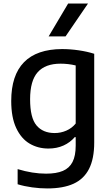

<svg xmlns="http://www.w3.org/2000/svg" viewBox="-20 -828 620 1078"><path d="M79 206.5V121.5Q163 147 238.5 147Q296.5 147 333 131.5Q369.5 116 387.2 81.5Q405 47 405 -10.5V-58H399.5Q374 -28 336.5 -11Q299 6 252 6Q193 6 146 -21.8Q99 -49.5 71 -109.2Q43 -169 43 -261Q43 -405.5 114.8 -478.8Q186.5 -552 328.5 -552.5Q374.5 -552.5 422.2 -545.5Q470 -538.5 509 -526V-28Q509 63 480 120Q451 177 393 203.5Q335 230 245.5 230Q204.5 230 160.5 224Q116.5 218 79 206.5ZM405 -134.5V-460.5Q364 -470.5 320 -470.5Q234.5 -470.5 191.8 -422.8Q149 -375 149 -270.5Q149 -166.5 185 -123.8Q221 -81 287 -81Q321 -81 352.2 -94.5Q383.5 -108 405 -134.5ZM253 -623.5 362.5 -808H474L348 -623.5Z"/></svg>

Font: Encode Sans Medium
Style: Regular
Weight: 500
Designer: Multiple Designers
Foundry: Impallari Type
Version: Version 2.000